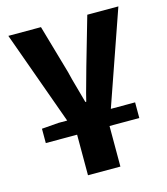

<svg xmlns="http://www.w3.org/2000/svg" viewBox="-104 -577 730 841"><g transform="rotate(-15 261.5 -156.0)"><path d="M191 184V0H49V-65L126 -71H165L12 -496H160L223 -277Q232 -239 242.5 -203Q253 -167 263 -129H267Q276 -167 286.5 -203Q297 -239 307 -277L370 -496H511L363 -71H473V0H338V184Z"/></g></svg>

Font: Font
Style: ¶
Weight: 700
Designer: Paul D. Hunt
Foundry: Adobe Systems Incorporated
Version: Version 3.000